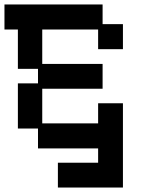

<svg xmlns="http://www.w3.org/2000/svg" viewBox="-20 -652 630 859"><path d="M239 187V76H419V12H150V-77H60V-279H150V-344H60V-520H0V-632H439V-544H530V-432H419V-520H169V-366H439V-255H169V-100H419V-190H530V187Z"/></svg>

Font: Pixelify Sans Medium
Style: Regular
Weight: 500
Designer: Stefie Justprince
Foundry: Typecalism Foundryline
Version: Version 1.000;February 13, 2025;FontCreator 15.0.0.3015 64-b